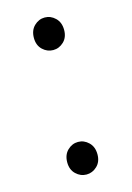

<svg xmlns="http://www.w3.org/2000/svg" viewBox="-88 -562 427 623"><g transform="rotate(-15 125.0 -250.5)"><path d="M125 -404.8Q105 -404.8 89.6 -419.4Q74.2 -434.1 74.2 -459Q74.2 -484.4 89.6 -499.3Q105 -514.2 125 -514.2Q145 -514.2 160.4 -499.3Q175.8 -484.4 175.8 -459Q175.8 -434.1 160.4 -419.4Q145 -404.8 125 -404.8ZM125 13.2Q105 13.2 89.6 -1.5Q74.2 -16.1 74.2 -41Q74.2 -66.4 89.6 -81.3Q105 -96.2 125 -96.2Q145 -96.2 160.4 -81.3Q175.8 -66.4 175.8 -41Q175.8 -16.1 160.4 -1.5Q145 13.2 125 13.2Z"/></g></svg>

Font: Source Han Sans CN Light
Style: Regular
Weight: 300
Designer: Ryoko NISHIZUKA  (kana, bopomofo & ideographs); Paul D. Hunt (Latin, Greek & Cyrillic); Sandoll Communications , Soo-you
Foundry: Adobe
Version: Version 2.000;hotconv 1.0.107;makeotfexe 2.5.65593